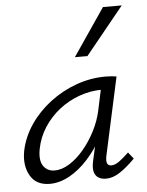

<svg xmlns="http://www.w3.org/2000/svg" viewBox="-52 -748 609 798"><g transform="rotate(-5 252.5 -349.5)"><path d="M124.3 6.3Q66.8 6.3 42.4 -36.9Q17.9 -80.1 29.5 -140.4Q41.5 -197.5 75.8 -247.9Q110.1 -298.3 160.4 -336.5Q210.6 -374.7 270.3 -396.3Q330 -417.8 392.6 -417.8Q407.6 -417.8 418.6 -416.8Q429.5 -415.7 438.7 -414.2L368 -89.9Q359.1 -47.9 385.3 -47.9Q400.6 -47.9 418.8 -61.1Q436.9 -74.4 458.6 -95.3L480.3 -68Q445.1 -32.6 416 -13.7Q387 5.2 358.8 5.2Q339.8 5.2 326.6 -3Q313.5 -11.2 309.2 -28.6Q305 -46 311.2 -73.4L349.2 -243L386.4 -277Q373.6 -220.5 346.6 -169.6Q319.5 -118.6 283.4 -78.9Q247.3 -39.1 206.2 -16.4Q165.1 6.3 124.3 6.3ZM148.6 -47.4Q179.5 -47.4 211.5 -67.7Q243.5 -88 271.5 -121.6Q299.6 -155.3 320.5 -196.2Q341.3 -237.2 350.2 -278L373.8 -388.8L406.5 -362.2Q399.8 -363.7 390.8 -364.2Q381.8 -364.7 373.3 -364.7Q324.5 -364.7 278.5 -348Q232.5 -331.4 194.3 -301.5Q156.2 -271.5 129.7 -230.5Q103.3 -189.5 94 -140.4Q85.6 -94.2 102 -70.8Q118.5 -47.4 148.6 -47.4ZM273.2 -509.1 407.6 -706.5H486L325.5 -509.1Z"/></g></svg>

Font: Ysabeau
Style: Bold Italic
Weight: 700
Italic angle: -12°
Designer: Christian Thalmann (Catharsis Fonts)
Version: Version 2.002